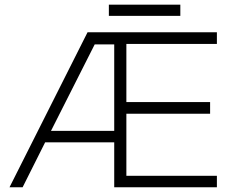

<svg xmlns="http://www.w3.org/2000/svg" viewBox="-20 -786 974 806"><path d="M437 -766.5H737V-719.5H437ZM890.5 -650.5V-601.5H510.5V-357.5H862V-308.5H510.5V-48H890.5V0H459.5V-188.5H169.5L75 0H20L347.5 -650.5ZM194 -236.5H459.5V-599.5H377.5Z"/></svg>

Font: Overused Grotesk Light
Style: Regular
Weight: 300
Version: Version 0.004